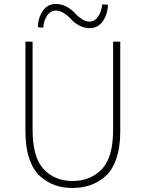

<svg xmlns="http://www.w3.org/2000/svg" viewBox="-20 -936 733 969"><path d="M108.4 -272.5V-725.6H144.5V-280.3Q144.5 -141.6 200.7 -82Q256.8 -22.5 345.7 -22.5Q436.5 -22.5 493.7 -82Q550.8 -141.6 550.8 -280.3V-725.6H586.9V-272.5Q586.9 -191.4 566.4 -133.3Q545.9 -75.2 510.3 -44.9Q474.6 -14.6 434.1 -1Q393.6 12.7 345.7 12.7Q297.9 12.7 258.3 -1Q218.8 -14.6 183.6 -45.4Q148.4 -76.2 128.4 -133.8Q108.4 -191.4 108.4 -272.5ZM432.6 -793.9Q404.3 -793.9 379.4 -807.6Q354.5 -821.3 339.4 -838.4Q324.2 -855.5 303.2 -869.1Q282.2 -882.8 261.7 -882.8Q236.3 -882.8 218.8 -858.9Q201.2 -835 198.2 -795.9L170.9 -798.8Q172.9 -848.6 196.8 -882.3Q220.7 -916 261.7 -916Q291 -916 315.9 -902.3Q340.8 -888.7 356 -871.6Q371.1 -854.5 391.1 -840.8Q411.1 -827.1 431.6 -827.1Q457 -827.1 474.1 -850.6Q491.2 -874 496.1 -914.1L525.4 -912.1Q522.5 -861.3 498 -827.6Q473.6 -793.9 432.6 -793.9Z"/></svg>

Font: Gen Shin Gothic ExtraLight
Style: Regular
Weight: 100
Designer: [Source Han Sans]
Ryoko NISHIZUKA  (kana & ideographs); Paul D. Hunt (Latin, Greek & Cyrillic); Wenlong ZHANG  (bopomofo
Version: Version 1.002.20150607